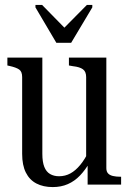

<svg xmlns="http://www.w3.org/2000/svg" viewBox="-20 -750 529 780"><path d="M209 -576H269L355 -720V-730H333L233 -629H250L151 -730H124V-720ZM152 -516V-125Q152 -92 160 -72Q168 -52 183.5 -43Q199 -34 220 -34Q245 -34 266 -45.5Q287 -57 306 -80Q325 -103 342 -138L346 -93Q327 -60 305 -37Q283 -14 255.5 -2Q228 10 194 10Q156 10 128 -4.5Q100 -19 85 -49Q70 -79 70 -125V-437Q70 -459 58 -467.5Q46 -476 19 -482L10 -484V-516ZM412 -516V-67Q412 -53 419 -45.5Q426 -38 439 -35Q452 -32 469 -32H472V0H336V-87L330 -92V-437Q330 -459 317 -468.5Q304 -478 277 -481L260 -484V-516Z"/></svg>

Font: Roboto Serif 120pt ExtraCondensed
Style: Regular
Weight: 400
Width: 2
Designer: Greg Gazdowicz
Foundry: Commercial Type
Version: Version 1.008